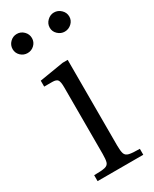

<svg xmlns="http://www.w3.org/2000/svg" viewBox="-179 -709 609 757"><g transform="rotate(-30 126.0 -331.0)"><path d="M27 0V-27Q61 -27 76 -30.5Q91 -34 94.5 -46.5Q98 -59 98 -83V-386Q98 -412 92 -420Q86 -428 68 -428H31V-455L141 -473H164V-83Q164 -58 168 -46Q172 -34 187 -30.5Q202 -27 235 -27V0ZM210 -575Q193 -575 179.5 -587.5Q166 -600 166 -618Q166 -636 179.5 -649Q193 -662 210 -662Q228 -662 241.5 -649Q255 -636 255 -618Q255 -600 241.5 -587.5Q228 -575 210 -575ZM41 -575Q23 -575 10 -587.5Q-3 -600 -3 -618Q-3 -636 10 -649Q23 -662 41 -662Q59 -662 72 -649Q85 -636 85 -618Q85 -600 72 -587.5Q59 -575 41 -575Z"/></g></svg>

Font: Frank Ruhl Libre Light
Style: Regular
Weight: 300
Designer: Yanek Iontef
Foundry: Fontef
Version: Version 6.003;gftools[0.9.30]